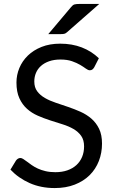

<svg xmlns="http://www.w3.org/2000/svg" viewBox="-20 -946 582 974"><path d="M458 -604.5Q453.5 -597 448.2 -593.2Q443 -589.5 435.5 -589.5Q427 -589.5 415.5 -598Q404 -606.5 386.8 -616.8Q369.5 -627 345.2 -635.5Q321 -644 286.5 -644Q254 -644 229.2 -635.2Q204.5 -626.5 187.8 -611.5Q171 -596.5 162.5 -576.2Q154 -556 154 -532.5Q154 -502.5 168.8 -482.8Q183.5 -463 207.8 -449Q232 -435 262.8 -424.8Q293.5 -414.5 325.8 -403.5Q358 -392.5 388.8 -378.8Q419.5 -365 443.8 -344Q468 -323 482.8 -292.5Q497.5 -262 497.5 -217.5Q497.5 -170.5 481.5 -129.2Q465.5 -88 434.8 -57.5Q404 -27 359.2 -9.5Q314.5 8 257.5 8Q187.5 8 130.5 -17.2Q73.5 -42.5 33 -85.5L61 -131.5Q65 -137 70.8 -140.8Q76.5 -144.5 83.5 -144.5Q90 -144.5 98.2 -139.2Q106.5 -134 117 -126Q127.5 -118 141 -108.5Q154.5 -99 171.8 -91Q189 -83 211 -77.8Q233 -72.5 260.5 -72.5Q295 -72.5 322 -82Q349 -91.5 367.8 -108.8Q386.5 -126 396.5 -150Q406.5 -174 406.5 -203.5Q406.5 -236 391.8 -256.8Q377 -277.5 353 -291.5Q329 -305.5 298 -315.2Q267 -325 235 -335.2Q203 -345.5 172 -359Q141 -372.5 117 -394Q93 -415.5 78.2 -447.8Q63.5 -480 63.5 -527.5Q63.5 -565.5 78.2 -601Q93 -636.5 121.2 -664Q149.5 -691.5 190.8 -708Q232 -724.5 285.5 -724.5Q345.5 -724.5 394.8 -705.5Q444 -686.5 481.5 -650.5ZM483.5 -926 320.5 -783Q313 -776 306 -774.5Q299 -773 289 -773H225L340.5 -910Q349 -921 357.8 -923.5Q366.5 -926 383 -926Z"/></svg>

Font: Lato 2
Style: Regular
Weight: 400
Designer: Lukasz Dziedzic with Adam Twardoch and Botio Nikoltchev
Foundry: tyPoland Lukasz Dziedzic
Version: Version 2.015; 2015-08-06; http://www.latofonts.com/